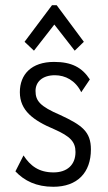

<svg xmlns="http://www.w3.org/2000/svg" viewBox="-20 -705 415 735"><path d="M110 -511 188 -611 266 -511 301 -545 197 -685H179L74 -545ZM184 10C276 10 328 -44 328 -133C328 -201 294 -226 210 -265C133 -298 116 -319 116 -357C116 -392 143 -417 190 -417C230 -417 269 -397 291 -352L324 -401C294 -447 254 -468 187 -468C100 -468 56 -420 56 -352C56 -282 107 -244 188 -210C249 -183 269 -162 269 -123C269 -74 237 -45 185 -45C129 -45 96 -70 70 -110L39 -49C73 -13 119 10 184 10Z"/></svg>

Font: Inconsolata Condensed
Style: Regular
Weight: 400
Width: 3
Monospace: yes
Designer: Raph Levien, Cyreal, Brenton Simpson
Foundry: Raph Levien, Cyreal, Google
Version: Version 3.100